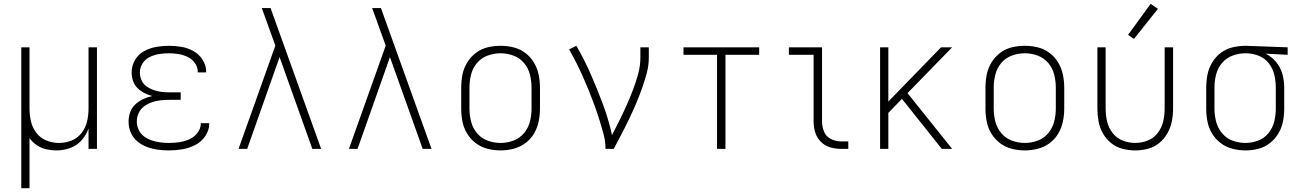

<svg xmlns="http://www.w3.org/2000/svg" viewBox="-20 -777 6808 1002"><path d="M91 205H134V-56Q150 -34 172.5 -19Q195 -4 221.5 2Q248 8 274 8Q311 8 346 -4.5Q381 -17 405.5 -44.5Q430 -72 442 -106V0H486V-530H442V-210Q442 -177 434.5 -144Q427 -111 406 -83.5Q385 -56 353.5 -43.5Q322 -31 288 -31Q255 -31 223 -43.5Q191 -56 170 -83.5Q149 -111 141.5 -144Q134 -177 134 -210V-530H91Z M861 8Q897 8 932 2Q967 -4 998.5 -20Q1030 -36 1051 -66.5Q1072 -97 1072 -132V-134H1028V-133Q1028 -106 1010.5 -83.5Q993 -61 968 -50Q943 -39 916 -35Q889 -31 861 -31Q839 -31 816.5 -34Q794 -37 772.5 -44Q751 -51 732.5 -64.5Q714 -78 704 -99Q694 -120 694 -143Q694 -166 704 -187.5Q714 -209 732.5 -222.5Q751 -236 773 -243.5Q795 -251 818 -253.5Q841 -256 864 -256H923V-295H864Q843 -295 822.5 -297.5Q802 -300 782 -307Q762 -314 745 -326Q728 -338 719 -357.5Q710 -377 710 -398Q710 -424 724 -446Q738 -468 761.5 -479.5Q785 -491 810.5 -495Q836 -499 861 -499Q886 -499 911 -495Q936 -491 959 -480Q982 -469 997 -448Q1012 -427 1012 -402V-399H1056V-403Q1056 -436 1037.5 -465Q1019 -494 989.5 -510.5Q960 -527 927 -532.5Q894 -538 861 -538Q827 -538 794 -532Q761 -526 731 -509.5Q701 -493 684 -463Q667 -433 667 -399Q667 -377 674 -355.5Q681 -334 697 -318Q713 -302 732.5 -292Q752 -282 774 -276Q749 -270 726.5 -259.5Q704 -249 685.5 -231.5Q667 -214 659 -190.5Q651 -167 651 -142Q651 -113 662.5 -85.5Q674 -58 697 -39Q720 -20 747 -10Q774 0 803 4Q832 8 861 8Z M1225 0H1270L1439 -479L1610 0H1656L1392 -735H1346Q1355 -710 1364.5 -684.5Q1374 -659 1383 -633L1417 -539Z M1801 0H1846L2015 -479L2186 0H2232L1968 -735H1922Q1931 -710 1940.5 -684.5Q1950 -659 1959 -633L1993 -539Z M2592 8Q2626 8 2659.5 -0.5Q2693 -9 2721 -29.5Q2749 -50 2766.5 -79.5Q2784 -109 2791 -142.5Q2798 -176 2798 -210V-320Q2798 -354 2791 -387.5Q2784 -421 2766.5 -450.5Q2749 -480 2721 -501Q2693 -522 2659.5 -530Q2626 -538 2592 -538Q2558 -538 2524.5 -530Q2491 -522 2463.5 -501Q2436 -480 2418 -450.5Q2400 -421 2393.5 -387.5Q2387 -354 2387 -320V-210Q2387 -176 2393.5 -142.5Q2400 -109 2418 -79.5Q2436 -50 2463.5 -29.5Q2491 -9 2524.5 -0.5Q2558 8 2592 8ZM2592 -31Q2558 -31 2525 -43Q2492 -55 2469.5 -82Q2447 -109 2438.5 -142.5Q2430 -176 2430 -210V-320Q2430 -354 2438.5 -388Q2447 -422 2469.5 -448.5Q2492 -475 2525 -487Q2558 -499 2592 -499Q2626 -499 2659 -487Q2692 -475 2714.5 -448.5Q2737 -422 2745.5 -388Q2754 -354 2754 -320V-210Q2754 -176 2745.5 -142.5Q2737 -109 2714.5 -82Q2692 -55 2659 -43Q2626 -31 2592 -31Z M3140 0H3183Q3203 -38 3223 -76Q3243 -114 3261.5 -152.5Q3280 -191 3297 -230.5Q3314 -270 3328.5 -310.5Q3343 -351 3354.5 -392.5Q3366 -434 3366 -477V-530H3322V-477Q3322 -434 3310.5 -391.5Q3299 -349 3283.5 -308.5Q3268 -268 3250.5 -228.5Q3233 -189 3213.5 -150Q3194 -111 3174 -72Q3156 -154 3126.5 -233Q3097 -312 3063.5 -388.5Q3030 -465 2988 -538L2950 -519Q2970 -484 2988 -448.5Q3006 -413 3022 -377Q3038 -341 3053 -304Q3068 -267 3081.5 -230Q3095 -193 3107 -155Q3119 -117 3129.5 -78.5Q3140 -40 3140 0Z M3722 0H3766V-491H3942V-530H3547V-491H3722Z M4369 0H4407V-39H4369Q4342 -39 4316.5 -51.5Q4291 -64 4280.5 -90Q4270 -116 4270 -143V-530H4097V-491H4226V-143Q4226 -114 4234.5 -86Q4243 -58 4264 -37Q4285 -16 4313 -8Q4341 0 4369 0Z M4573 0H4616V-188L4687 -261L4895 0H4949L4716 -291L4949 -530H4891L4616 -247V-530H4573Z M5328 8Q5362 8 5395.5 -0.5Q5429 -9 5457 -29.5Q5485 -50 5502.5 -79.5Q5520 -109 5527 -142.5Q5534 -176 5534 -210V-320Q5534 -354 5527 -387.5Q5520 -421 5502.5 -450.5Q5485 -480 5457 -501Q5429 -522 5395.5 -530Q5362 -538 5328 -538Q5294 -538 5260.5 -530Q5227 -522 5199.5 -501Q5172 -480 5154 -450.5Q5136 -421 5129.5 -387.5Q5123 -354 5123 -320V-210Q5123 -176 5129.5 -142.5Q5136 -109 5154 -79.5Q5172 -50 5199.5 -29.5Q5227 -9 5260.5 -0.5Q5294 8 5328 8ZM5328 -31Q5294 -31 5261 -43Q5228 -55 5205.5 -82Q5183 -109 5174.5 -142.5Q5166 -176 5166 -210V-320Q5166 -354 5174.5 -388Q5183 -422 5205.5 -448.5Q5228 -475 5261 -487Q5294 -499 5328 -499Q5362 -499 5395 -487Q5428 -475 5450.5 -448.5Q5473 -422 5481.5 -388Q5490 -354 5490 -320V-210Q5490 -176 5481.5 -142.5Q5473 -109 5450.5 -82Q5428 -55 5395 -43Q5362 -31 5328 -31Z M5904 8Q5938 8 5970.5 -0.5Q6003 -9 6029.5 -30.5Q6056 -52 6072.5 -81.5Q6089 -111 6095.5 -144Q6102 -177 6102 -210V-530H6058V-210Q6058 -177 6050.5 -144Q6043 -111 6022 -83.5Q6001 -56 5969.5 -43.5Q5938 -31 5904 -31Q5871 -31 5839 -43.5Q5807 -56 5786 -83.5Q5765 -111 5757.5 -144Q5750 -177 5750 -210V-530H5707V-210Q5707 -177 5713 -144Q5719 -111 5735.5 -81.5Q5752 -52 5778.5 -30.5Q5805 -9 5838 -0.5Q5871 8 5904 8ZM5898 -574 6023 -731 5985 -757 5867 -595Z M6480 8Q6514 8 6547 -0.5Q6580 -9 6607 -30Q6634 -51 6651.5 -80.5Q6669 -110 6675.5 -143Q6682 -176 6682 -210V-320Q6682 -356 6672.5 -390.5Q6663 -425 6640 -453Q6617 -481 6585 -497L6700 -491V-530L6481 -538H6480Q6446 -538 6412.5 -530Q6379 -522 6351.5 -501.5Q6324 -481 6306 -451Q6288 -421 6281.5 -387.5Q6275 -354 6275 -320V-210Q6275 -176 6281.5 -142.5Q6288 -109 6306 -79.5Q6324 -50 6351.5 -29.5Q6379 -9 6412.5 -0.5Q6446 8 6480 8ZM6480 -31Q6445 -31 6412.5 -43Q6380 -55 6357.5 -82Q6335 -109 6326.5 -142.5Q6318 -176 6318 -210V-320Q6318 -354 6326.5 -388Q6335 -422 6357.5 -448.5Q6380 -475 6413 -487Q6446 -499 6480 -499Q6514 -499 6546.5 -487Q6579 -475 6600.5 -448Q6622 -421 6630 -387.5Q6638 -354 6638 -320V-210Q6638 -176 6630 -143Q6622 -110 6600.5 -83Q6579 -56 6546.5 -43.5Q6514 -31 6480 -31Z"/></svg>

Font: Iosevka Sparkle Extralight
Style: Regular
Weight: 200
Designer: Belleve Invis
Foundry: Belleve Invis
Version: Version 4.5.0; ttfautohint (v1.8.3)